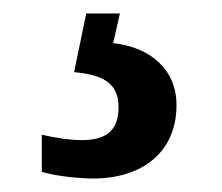

<svg xmlns="http://www.w3.org/2000/svg" viewBox="-20 -29 330 285"><path d="M118 236C191 236 242 197 242 127C242 74 203 41 148 35L158 -9H108L90 78C128 82 156 91 156 130C156 167 135 179 101 179C85 179 64 176 42 171V226C64 233 101 236 118 236Z"/></svg>

Font: Noto Serif Armenian Condensed
Style: Bold
Weight: 700
Width: 3
Designer: Monotype Design Team
Foundry: Monotype Imaging Inc.
Version: Version 2.008